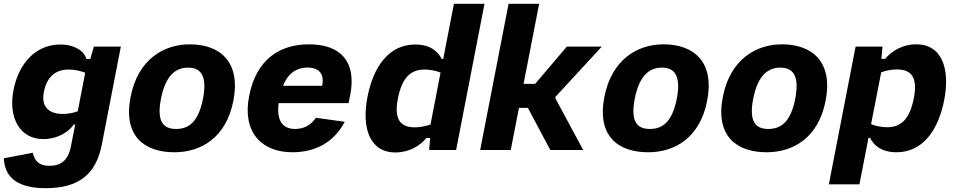

<svg xmlns="http://www.w3.org/2000/svg" viewBox="-23 -785 5003 1005"><path d="M47.5 -313C19.5 -168.5 81 -57 203.5 -57C277.5 -57 336 -93.5 363 -133H370.5L347.5 -15.5C333.5 56 293 83 236 83C178.5 83 158.5 55.5 148.5 14.5L-3 43.5C1 127 48.5 200 216 200C389 200 479.5 128 510 -28.5L609.5 -541H468.5L449.5 -476.5H429C419 -516.5 368.5 -552 292.5 -552C167.5 -552 75.5 -457.5 47.5 -313ZM206.5 -303C221.5 -380 264.5 -421 337 -421C364 -421 394 -415.5 423 -404.5L384 -202.5C360 -193.5 332 -188.5 305.5 -188.5C233 -188.5 191.5 -226 206.5 -303Z M1198.5 -257.5C1238.5 -463 1127 -553 970 -553C833 -553 698.5 -473 660.5 -277.5C620.5 -72 733 12 890 12C1027 12 1160.5 -62 1198.5 -257.5ZM1039.5 -268C1015 -142.5 961.5 -110 899 -110C836.5 -110 795 -142.5 819.5 -268C844 -393.5 899 -431 961.5 -431C1024 -431 1064 -393.5 1039.5 -268Z M1281 -282C1244 -92.5 1347 12 1507.5 12C1607.5 12 1717 -24.5 1781.5 -147.5L1630.5 -168.5C1603.5 -127.5 1564 -110 1522 -110C1452.5 -110 1424.5 -158 1435.5 -245H1801.5L1810.5 -289.5C1843.5 -461 1761.5 -553 1594.5 -553C1441 -553 1318 -474 1281 -282ZM1458.5 -336C1487 -406.5 1534.5 -431.5 1586.5 -431.5C1645 -431.5 1676 -400 1663.5 -337.5L1663 -336Z M1900.5 -278C1869.5 -119.5 1909.5 13 2047 13C2120 13 2177.5 -23.5 2209 -63H2228.5L2223.5 0H2364.5L2513 -765H2353L2297 -476.5H2289C2269 -516.5 2228 -552 2150 -552C2013 -552 1931.5 -436.5 1900.5 -278ZM2059.5 -268C2080.5 -375 2123 -421 2200 -421C2226.5 -421 2256.5 -415.5 2283 -405L2230.5 -133.5C2205 -124 2175.5 -118.5 2148.5 -118.5C2071.5 -118.5 2039 -161 2059.5 -268Z M2650.5 0 2693.5 -220.5H2740L2857.5 0H3029.5L2883.5 -271.5L2884.5 -278L3127 -541H2944L2778 -346H2717.5L2799 -765H2639L2490.5 0Z M3678.5 -257.5C3718.5 -463 3607 -553 3450 -553C3313 -553 3178.5 -473 3140.5 -277.5C3100.5 -72 3213 12 3370 12C3507 12 3640.5 -62 3678.5 -257.5ZM3519.5 -268C3495 -142.5 3441.5 -110 3379 -110C3316.5 -110 3275 -142.5 3299.5 -268C3324 -393.5 3379 -431 3441.5 -431C3504 -431 3544 -393.5 3519.5 -268Z M4298.5 -257.5C4338.5 -463 4227 -553 4070 -553C3933 -553 3798.5 -473 3760.5 -277.5C3720.5 -72 3833 12 3990 12C4127 12 4260.5 -62 4298.5 -257.5ZM4139.5 -268C4115 -142.5 4061.5 -110 3999 -110C3936.5 -110 3895 -142.5 3919.5 -268C3944 -393.5 3999 -431 4061.5 -431C4124 -431 4164 -393.5 4139.5 -268Z M4919.5 -262C4950 -420.5 4910.5 -553 4773 -553C4700 -553 4642.5 -516.5 4610.5 -477H4590.5L4596.5 -541H4455.5L4315.5 180H4475.5L4523 -63.5H4531C4551 -23.5 4592 12 4670 12C4807 12 4888.5 -103.5 4919.5 -262ZM4536.5 -135 4589.5 -406.5C4615 -416 4644 -421.5 4671.5 -421.5C4748.5 -421.5 4781 -379 4760.5 -272C4739.5 -165 4697 -119 4620 -119C4593.5 -119 4563.5 -124.5 4536.5 -135Z"/></svg>

Font: Monaspace Neon ExtraBold
Style: Italic
Weight: 800
Italic angle: -11°
Designer: Riley Cran & the Lettermatic Team
Foundry: Lettermatic
Version: Version 1.200 (Monaspace Neon)